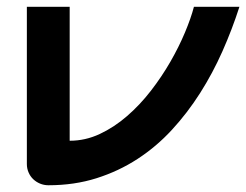

<svg xmlns="http://www.w3.org/2000/svg" viewBox="-20 -548 729 569"><path d="M689.5 -527.8Q668 -460.9 639.2 -396Q610.4 -331.1 573 -272.2Q535.6 -213.4 489.5 -163.3Q443.4 -113.3 387.5 -76.9Q331.5 -40.5 265.9 -19.8Q200.2 1 123.5 1Q110.4 1 98.6 -3.9Q86.9 -8.8 78.1 -17.3Q69.3 -25.9 64.5 -37.4Q59.6 -48.8 59.6 -62V-527.8H186.5V-130.9Q232.9 -130.9 275.6 -150.9Q318.4 -170.9 356.4 -203.9Q394.5 -236.8 427 -278.8Q459.5 -320.8 484.9 -365Q510.3 -409.2 528.1 -451.7Q545.9 -494.1 554.7 -527.8Z"/></svg>

Font: Audiowide
Style: Regular
Weight: 400
Designer: Astigmatic (AOETI)
Foundry: Astigmatic (AOETI)
Version: Version 1.002